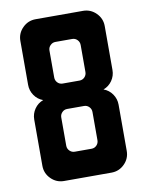

<svg xmlns="http://www.w3.org/2000/svg" viewBox="-79 -741 612 799"><g transform="rotate(-10 227.0 -342.0)"><path d="M354.5 -346.7Q377.4 -338.4 391.4 -318.1Q405.3 -297.9 405.3 -273.4V-78.1Q405.3 -45.9 382.3 -22.9Q359.4 0 327.1 0H127Q94.7 0 71.8 -22.9Q48.8 -45.9 48.8 -78.1V-273.4Q48.8 -297.9 62.7 -318.1Q76.7 -338.4 99.6 -346.7Q76.7 -355 62.7 -375.2Q48.8 -395.5 48.8 -419.9V-605.5Q48.8 -637.7 71.8 -660.6Q94.7 -683.6 127 -683.6H327.1Q359.4 -683.6 382.3 -660.6Q405.3 -637.7 405.3 -605.5V-419.9Q405.3 -395.5 391.4 -375.2Q377.4 -355 354.5 -346.7ZM191.4 -400.4H262.7Q275.4 -400.4 284.2 -409.4Q293 -418.5 293 -431.2V-545.4Q293 -558.1 284.2 -567.1Q275.4 -576.2 262.7 -576.2H191.9Q179.2 -576.2 170.2 -567.1Q161.1 -558.1 161.1 -545.4V-431.2Q161.1 -418.5 169.9 -409.4Q178.7 -400.4 191.4 -400.4ZM191.9 -112.3H262.7Q275.4 -112.3 284.2 -121.3Q293 -130.4 293 -143.1V-262.2Q293 -274.9 284.2 -283.9Q275.4 -293 262.7 -293H191.4Q178.7 -293 169.9 -283.9Q161.1 -274.9 161.1 -262.2V-143.1Q161.1 -130.4 170.2 -121.3Q179.2 -112.3 191.9 -112.3Z"/></g></svg>

Font: California Gothic
Style: Regular
Weight: 400
Version: Version 2.2;